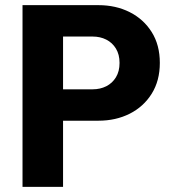

<svg xmlns="http://www.w3.org/2000/svg" viewBox="-20 -726 668 746"><path d="M188 -257V-379H340Q369.3 -379 392.9 -390.9Q416.5 -402.8 430.5 -425.8Q444.5 -448.8 444.5 -481.5Q444.5 -514.2 430.5 -537.2Q416.5 -560.2 392.9 -572.1Q369.3 -584 340 -584H188V-706H362.5Q430 -706 484 -678.8Q538 -651.5 569.5 -601.3Q601 -551.2 601 -481.6Q601 -412.5 569.5 -362Q538 -311.5 484 -284.2Q430 -257 362.5 -257ZM67.5 0V-706H225V0Z"/></svg>

Font: Outfit Thin
Style: Regular
Weight: 100
Designer: Rodrigo Fuenzalida
Foundry: fragTYPE
Version: Version 1.000